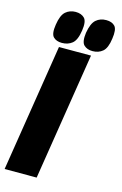

<svg xmlns="http://www.w3.org/2000/svg" viewBox="-152 -961 646 1019"><g transform="rotate(15 171.0 -451.5)"><path d="M-17 0 94 -700H270L159 0ZM271 -725Q241 -725 223.5 -742Q206 -759 213 -810Q222 -864 244.5 -883.5Q267 -903 300 -903Q332 -903 348 -885.5Q364 -868 356 -816Q349 -763 326.5 -744Q304 -725 271 -725ZM103 -725Q72 -725 55.5 -742Q39 -759 47 -810Q55 -864 77.5 -883.5Q100 -903 132 -903Q163 -903 180.5 -885.5Q198 -868 190 -816Q182 -762 159 -743.5Q136 -725 103 -725Z"/></g></svg>

Font: Georama Condensed Black
Style: Italic
Weight: 900
Width: 3
Italic angle: -9°
Designer: Jean-Baptiste Levee
Foundry: Production Type
Version: Version 1.000